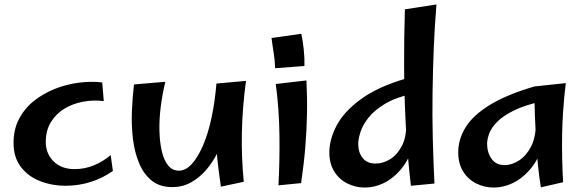

<svg xmlns="http://www.w3.org/2000/svg" viewBox="-20 -830 2632 864"><path d="M275 6Q215 6 161.5 -14.5Q108 -35 74.5 -78Q41 -121 41 -187Q41 -248 66 -295.5Q91 -343 133.5 -376.5Q176 -410 228 -430.5Q280 -451 335.5 -458Q391 -465 440 -459L447 -375Q401 -381 354.5 -372.5Q308 -364 270 -341Q232 -318 209 -280.5Q186 -243 186 -191Q186 -139 221 -104Q256 -69 316 -69Q361 -69 402.5 -86Q444 -103 478 -132L488 -61Q442 -28 387.5 -11Q333 6 275 6Z M756 12Q699 12 663 -17Q627 -46 606.5 -94.5Q586 -143 578.5 -203Q571 -263 573.5 -327.5Q576 -392 583 -450L724 -462Q710 -404 703 -347Q696 -290 697.5 -239Q699 -188 708.5 -148Q718 -108 737 -85Q756 -62 785 -62Q816 -62 843.5 -92.5Q871 -123 894 -176.5Q917 -230 932 -301Q947 -372 954 -454L1008 -317Q1006 -277 993 -231.5Q980 -186 958.5 -142.5Q937 -99 907 -64.5Q877 -30 839 -9Q801 12 756 12ZM974 10Q964 -57 958 -115Q952 -173 950 -226.5Q948 -280 949 -336Q950 -392 954 -454L1087 -466Q1071 -349 1068.5 -235.5Q1066 -122 1077 -12Z M1218 -523Q1217 -560 1211.5 -592.5Q1206 -625 1202 -659L1336 -678Q1343 -645 1347 -606Q1351 -567 1350 -533ZM1335 -6 1233 4Q1239 -105 1237.5 -222Q1236 -339 1221 -452L1359 -468Q1363 -388 1361.5 -316Q1360 -244 1354 -169.5Q1348 -95 1335 -6Z M1935 -4 1829 6Q1813 -133 1806 -266.5Q1799 -400 1798.5 -530.5Q1798 -661 1802 -788L1944 -810Q1936 -714 1932 -614.5Q1928 -515 1926.5 -413Q1925 -311 1927.5 -208.5Q1930 -106 1935 -4ZM1622 14Q1580 14 1543 -4.5Q1506 -23 1484 -58.5Q1462 -94 1462 -145Q1462 -202 1494.5 -264.5Q1527 -327 1603 -383Q1679 -439 1805 -476L1839 -409Q1761 -392 1712 -362.5Q1663 -333 1637 -299Q1611 -265 1601.5 -234Q1592 -203 1592 -183Q1592 -144 1612 -119Q1632 -94 1670 -94Q1704 -94 1735.5 -113.5Q1767 -133 1788 -172.5Q1809 -212 1808 -271L1866 -314Q1861 -225 1837.5 -163Q1814 -101 1779 -62Q1744 -23 1703.5 -4.5Q1663 14 1622 14Z M2202 14Q2160 14 2123 -4.5Q2086 -23 2064 -58.5Q2042 -94 2042 -145Q2042 -202 2074.5 -256Q2107 -310 2183 -357Q2259 -404 2385 -441L2419 -374Q2341 -357 2292 -332.5Q2243 -308 2217 -281.5Q2191 -255 2181.5 -229Q2172 -203 2172 -183Q2172 -144 2192 -115.5Q2212 -87 2250 -87Q2284 -87 2316.5 -108.5Q2349 -130 2370 -171Q2391 -212 2391 -271L2449 -314Q2443 -225 2419.5 -163Q2396 -101 2360.5 -62Q2325 -23 2284 -4.5Q2243 14 2202 14ZM2414 13Q2407 -28 2401 -84.5Q2395 -141 2392 -200Q2389 -259 2387 -311Q2385 -363 2384.5 -398.5Q2384 -434 2385 -441L2526 -456Q2511 -329 2509.5 -221.5Q2508 -114 2514 -10Z"/></svg>

Font: Marhey Light
Style: Regular
Weight: 400
Version: Version 1.000